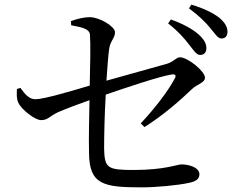

<svg xmlns="http://www.w3.org/2000/svg" viewBox="-20 -818 1040 828"><path d="M287 -709C336 -700 366 -693 368 -668C371 -629 369 -530 367 -449C297 -428 169 -390 133 -390C106 -390 88 -411 68 -439L53 -434C52 -412 51 -391 59 -375C73 -345 131 -300 157 -300C187 -300 192 -316 230 -334C267 -350 321 -370 366 -386C365 -319 362 -224 364 -158C365 -22 426 -10 590 -10C655 -10 747 -19 793 -29C820 -34 840 -44 840 -66C840 -96 795 -109 763 -109C743 -109 691 -85 556 -85C443 -85 431 -93 429 -177C429 -236 431 -326 436 -410C524 -440 668 -489 722 -497C736 -499 741 -492 734 -480C704 -424 649 -352 587 -286L603 -270C686 -322 760 -388 808 -434C830 -455 864 -461 864 -483C864 -511 789 -571 756 -571C740 -571 730 -552 700 -543C644 -527 524 -494 439 -470C443 -530 447 -582 451 -609C456 -642 476 -654 476 -679C476 -704 409 -744 367 -744C345 -744 316 -738 286 -727ZM705 -717C749 -683 776 -651 796 -625C815 -601 827 -581 843 -581C860 -581 870 -592 870 -610C870 -629 862 -646 837 -669C810 -693 770 -715 717 -734ZM795 -782C842 -747 866 -722 886 -698C907 -674 918 -652 935 -652C951 -652 961 -662 961 -681C961 -702 950 -721 925 -742C899 -762 859 -782 805 -798Z"/></svg>

Font: Noto Serif CJK JP Medium
Style: Regular
Weight: 500
Designer: Ryoko NISHIZUKA 西塚涼子 (kana & ideographs); Frank Grießhammer (Latin, Greek & Cyrillic); Wenlong ZHANG 张文龙 (bopomofo); San
Foundry: Adobe Systems Incorporated
Version: Version 1.000;PS 1;hotconv 16.6.53;makeotf.lib2.5.65590